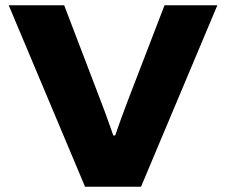

<svg xmlns="http://www.w3.org/2000/svg" viewBox="-20 -707 857 727"><path d="M302 0 13 -687H223L361 -326Q367 -310 376 -286.5Q385 -263 393.5 -238Q402 -213 409 -194H416Q425 -220 439 -259Q453 -298 464 -326L603 -687H803L514 0Z"/></svg>

Font: Archivo SemiExpanded ExtraBold
Style: Regular
Weight: 800
Width: 6
Designer: Hector Gatti
Foundry: Omnibus-Type
Version: Version 2.001; ttfautohint (v1.8.3)